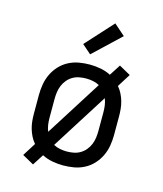

<svg xmlns="http://www.w3.org/2000/svg" viewBox="-119 -854 838 986"><g transform="rotate(15 300.0 -361.5)"><path d="M150 43 89 9 133 -61Q120 -76 111 -94Q102 -112 96.5 -131Q91 -150 89 -170Q87 -190 87 -210V-310Q87 -339 92 -367.5Q97 -396 109.5 -422Q122 -448 142 -469.5Q162 -491 188 -504.5Q214 -518 242.5 -523Q271 -528 300 -528Q329 -528 358 -522.5Q387 -517 412 -504L450 -563L511 -529L467 -459Q480 -444 489 -426Q498 -408 503.5 -389Q509 -370 511 -350Q513 -330 513 -310V-210Q513 -181 508 -152.5Q503 -124 490.5 -98Q478 -72 458 -50.5Q438 -29 412 -15.5Q386 -2 357.5 3Q329 8 300 8Q271 8 242 2.5Q213 -3 188 -16ZM182 -139 371 -438Q355 -447 336.5 -450.5Q318 -454 300 -454Q282 -454 263.5 -450.5Q245 -447 229 -437.5Q213 -428 201 -413.5Q189 -399 182 -382Q175 -365 172.5 -346.5Q170 -328 170 -310V-210Q170 -192 172.5 -174Q175 -156 182 -139ZM300 -66Q318 -66 336.5 -69.5Q355 -73 371 -82.5Q387 -92 399 -106.5Q411 -121 418 -138Q425 -155 427.5 -173.5Q430 -192 430 -210V-310Q430 -328 427.5 -346Q425 -364 418 -381L229 -82Q245 -73 263.5 -69.5Q282 -66 300 -66ZM287 -579 239 -621 371 -766 430 -714Z"/></g></svg>

Font: Iosevka HT Extended
Style: Regular
Weight: 400
Width: 7
Monospace: yes
Designer: Belleve Invis
Foundry: Belleve Invis
Version: Version 32.3.0; ttfautohint (v1.8.4)